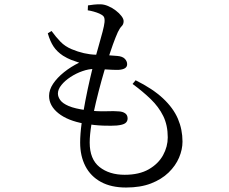

<svg xmlns="http://www.w3.org/2000/svg" viewBox="-20 -803 1040 871"><path d="M378.1 -756.2 379.1 -778.5Q392 -780.8 405.7 -782.1Q419.5 -783.5 434.4 -783.5Q451.9 -783.5 470.4 -775.6Q488.9 -767.8 505 -755.5Q521.1 -743.3 530.9 -730.3Q540.8 -717.3 540.8 -707.1Q540.8 -692.8 532.1 -684.3Q523.5 -675.8 514.5 -657.1Q503.9 -633.5 492.2 -601.1Q480.6 -568.6 463.7 -515.5Q453.7 -484.4 440.7 -437.9Q427.8 -391.5 415.3 -339.4Q402.7 -287.4 394.8 -239Q386.9 -190.6 386.9 -156.3Q386.9 -80.8 431.4 -45.4Q475.9 -10.1 545.7 -10.1Q611.7 -10.1 655.1 -35.1Q698.5 -60.2 719.8 -99.1Q741 -138 741 -179.7Q741 -235.1 720.5 -276.7Q700.1 -318.2 664.1 -353Q628.2 -387.8 581.4 -422.2L595.2 -438.9Q672.7 -400.5 719.4 -356.8Q766 -313.2 787 -264.4Q807.9 -215.5 807.9 -160.7Q807.9 -124.7 792.3 -88Q776.7 -51.3 744.9 -20.3Q713 10.6 665.1 29.2Q617.2 47.7 551.8 47.7Q484.4 47.7 437.8 22.3Q391.2 -3.2 367.4 -49.2Q343.6 -95.3 343.6 -155.9Q343.6 -194.1 350.3 -243.9Q357 -293.7 367.3 -346.3Q377.5 -399 388.3 -445.6Q399.1 -492.2 407.3 -522.6Q418 -561 428 -596.2Q438.1 -631.4 445.4 -659.2Q452.7 -687.1 454.2 -702.3Q455.8 -720.8 450.1 -728.2Q444.3 -735.5 430.8 -741.4Q418.8 -746.6 404.4 -750.6Q389.9 -754.6 378.1 -756.2ZM213.9 -662.4Q233.3 -635.5 254.2 -613.9Q275.1 -592.3 305.4 -579.7Q361.8 -556.2 414.8 -554.8Q467.8 -553.4 512.3 -549.2Q535.6 -547.3 546.2 -536.3Q556.8 -525.3 556.8 -511.7Q556.8 -499.9 547 -493.6Q537.1 -487.3 518.6 -486.1Q507.1 -485.6 486 -486.6Q464.9 -487.6 443.3 -489Q421.8 -490.3 407.5 -490.3Q382.5 -490.3 353.7 -480.2Q325 -470.2 299.7 -453.5Q274.4 -436.9 258.6 -417.3Q242.7 -397.6 242.7 -378.7Q242.7 -363.8 253.4 -348.9Q264.1 -333.9 291.7 -322Q319.4 -310.2 370.5 -303.2Q421.6 -296.9 460.6 -298.3Q499.6 -299.7 519.1 -297.7Q537.1 -296.7 548 -288.8Q558.9 -280.9 558.9 -265.5Q558.9 -252.1 548.4 -244.2Q537.8 -236.3 509.6 -233.6Q487.4 -231.8 448.4 -233.1Q409.3 -234.4 362.6 -242.1Q287.2 -255.4 244.9 -289.3Q202.6 -323.2 202.6 -368.1Q202.6 -395.5 220.9 -423Q239.3 -450.5 270.5 -475.5Q301.7 -500.5 339.2 -518.7Q320.1 -524.7 302.7 -531.5Q285.3 -538.3 265.6 -550.5Q238.5 -568.5 222.9 -592Q207.3 -615.4 196.8 -651.9Z"/></svg>

Font: Noto Serif SC
Style: Regular
Weight: 200
Designer: Ryoko NISHIZUKA 西塚涼子 (kana & ideographs); Frank Grießhammer (Latin, Greek & Cyrillic); Wenlong ZHANG 张文龙 (bopomofo); San
Foundry: Adobe
Version: Version 2.001;hotconv 1.1.0;makeotfexe 2.6.0